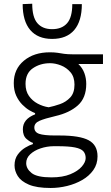

<svg xmlns="http://www.w3.org/2000/svg" viewBox="-20 -780 580 1004"><path d="M245 203Q171.5 203 130.5 185.2Q89.5 167.5 72.8 140.5Q56 113.5 56 85Q56 51 72.8 28.2Q89.5 5.5 112 -8Q134.5 -21.5 152 -26.5V-33Q139 -36.5 119.2 -53Q99.5 -69.5 99.5 -104Q99.5 -157.5 163.5 -182V-188.5Q152.5 -192.5 134.2 -203Q116 -213.5 97 -232.5Q78 -251.5 65 -279.2Q52 -307 52 -345.5Q52 -418.5 104.8 -462.5Q157.5 -506.5 241 -506.5Q263.5 -506.5 280.5 -504Q297.5 -501 315.5 -498.5Q333.5 -496 359.5 -496H518.5V-445.5H389.5Q411.5 -424.5 421.2 -397.8Q431 -371 431 -341Q431 -268 387.2 -229Q343.5 -190 269.5 -173Q213.5 -160 186.5 -148.2Q159.5 -136.5 159.5 -113.5Q159.5 -89 184.8 -80.2Q210 -71.5 269.5 -71.5H291.5Q397.5 -71.5 443.8 -46.5Q490 -21.5 490 37.5Q490 78.5 468 109.5Q446 140.5 410 161.2Q374 182 330.8 192.5Q287.5 203 245 203ZM234.5 -219Q262 -224.5 293.5 -235.5Q325 -246.5 347.2 -270.2Q369.5 -294 369.5 -337.5Q369.5 -377.5 348.8 -402Q328 -426.5 298.5 -438Q269 -449.5 242 -449.5Q190.5 -449.5 152 -423.2Q113.5 -397 113.5 -341.5Q113.5 -304 131.2 -278.5Q149 -253 176.8 -238.2Q204.5 -223.5 234.5 -219ZM249 147.5Q308 147.5 347.8 131Q387.5 114.5 407.8 91Q428 67.5 428 46.5Q428 25 416 11.2Q404 -2.5 372 -9Q340 -15.5 279.5 -15.5H260Q224.5 -15 191.8 -4Q159 7 138 26.8Q117 46.5 117 73Q117 102.5 145.5 125Q174 147.5 249 147.5ZM252.5 -576.5Q178 -576.5 138.2 -623Q98.5 -669.5 98.5 -758.5L148.5 -760.5Q148.5 -690 175.5 -658.8Q202.5 -627.5 252.5 -627.5Q303.5 -627.5 330.8 -658.5Q358 -689.5 358 -758.5H408Q408 -669.5 368.2 -623Q328.5 -576.5 252.5 -576.5Z"/></svg>

Font: Heraclito Light
Style: Regular
Weight: 300
Designer: Kostas Bartsokas (font) & Cristiano Sobral (main changes)
Foundry: Kostas Bartsokas (font) & Cristiano Sobral (main changes)
Version: Version 1.00;July 8, 2020;FontCreator 13.0.0.2655 64-bit